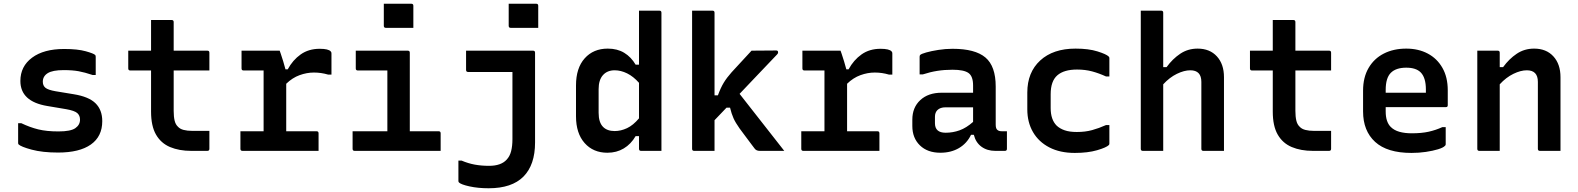

<svg xmlns="http://www.w3.org/2000/svg" viewBox="-20 -807 8440 1027"><path d="M293 -104Q358 -104 383 -121.5Q408 -139 408 -167Q408 -189 393.5 -202Q379 -215 334 -223L233 -240Q89 -264 89 -374Q89 -452 151.5 -498.5Q214 -545 323 -545Q395 -545 438 -533Q481 -521 489 -513Q492 -510 492 -503V-406H475Q433 -420 400.5 -426Q368 -432 321 -432Q261 -432 235 -415.5Q209 -399 209 -370Q209 -349 223 -337.5Q237 -326 277 -319L374 -303Q455 -290 491 -254.5Q527 -219 527 -159Q527 -77 466 -34Q405 9 291 9Q207 9 149.5 -6.5Q92 -22 79 -35Q77 -37 77 -43V-148H94Q140 -126 184.5 -115Q229 -104 293 -104Z M1100 -107V-11Q1100 0 1089 0H1003Q938 0 889.5 -20.5Q841 -41 814.5 -87Q788 -133 788 -210V-430H677Q666 -430 666 -441V-536H788V-700H898Q909 -700 909 -689V-536H1089Q1100 -536 1100 -525V-430H909V-214Q909 -183 914 -162Q919 -141 932 -129Q943 -117 962.5 -112Q982 -107 1008 -107Z M1266 -105H1390V-430H1283Q1272 -430 1272 -441V-536H1476Q1476 -536 1482 -519Q1488 -502 1495 -478.5Q1502 -455 1507 -436H1519Q1546 -486 1588.5 -516Q1631 -546 1690 -546Q1737 -546 1749 -532Q1753 -529 1753 -521V-408H1735Q1698 -419 1659 -419Q1621 -419 1582.5 -405Q1544 -391 1511 -359V-105H1673Q1684 -105 1684 -94V0H1277Q1266 0 1266 -11Z M1866 -105H2052V-430H1894Q1883 -430 1883 -441V-536H2161Q2172 -536 2172 -525V-105H2326Q2337 -105 2337 -94V0H1877Q1866 0 1866 -11ZM2033 -787H2180Q2191 -787 2191 -776V-658H2044Q2033 -658 2033 -669Z M2831 -536Q2842 -536 2842 -525V-45Q2842 75 2780 137.5Q2718 200 2594 200Q2537 200 2491.5 190Q2446 180 2435 169Q2432 166 2432 161V52H2449Q2484 67 2519.5 73.5Q2555 80 2596 80Q2660 80 2690 47Q2707 29 2714 1.5Q2721 -26 2721 -63V-422H2484Q2473 -422 2473 -433V-536ZM2701 -787H2848Q2859 -787 2859 -776V-658H2712Q2701 -658 2701 -669Z M3231 -547Q3282 -547 3319 -524.5Q3356 -502 3380 -461H3398V-750H3507Q3518 -750 3518 -739V0H3409Q3398 0 3398 -11V-79H3380Q3355 -36 3316.5 -13Q3278 10 3229 10Q3153 10 3107 -42Q3061 -94 3061 -185V-350Q3061 -443 3107.5 -495Q3154 -547 3231 -547ZM3206 -128Q3228 -106 3268 -106Q3301 -106 3334 -121.5Q3367 -137 3398 -174V-364Q3368 -398 3334.5 -414.5Q3301 -431 3268 -431Q3228 -431 3205 -405Q3182 -379 3182 -330V-204Q3182 -152 3206 -128Z M3802 0H3693Q3682 0 3682 -11V-750H3791Q3802 -750 3802 -739V-297H3820Q3835 -338 3851.5 -365Q3868 -392 3893 -420Q3914 -443 3940 -471Q3966 -499 4000 -536L4132 -537Q4142 -537 4142 -527Q4142 -525 4141 -522Q4140 -519 4134 -513Q4082 -458 4032.5 -406.5Q3983 -355 3936 -305Q3997 -228 4055.5 -152.5Q4114 -77 4175 0H4044Q4025 0 4016 -13Q4011 -20 3997.5 -37.5Q3984 -55 3968 -77Q3952 -99 3936 -120Q3914 -151 3903.5 -174.5Q3893 -198 3885 -231H3866Q3850 -214 3834 -197.5Q3818 -181 3802 -164Z M4266 -105H4390V-430H4283Q4272 -430 4272 -441V-536H4476Q4476 -536 4482 -519Q4488 -502 4495 -478.5Q4502 -455 4507 -436H4519Q4546 -486 4588.5 -516Q4631 -546 4690 -546Q4737 -546 4749 -532Q4753 -529 4753 -521V-408H4735Q4698 -419 4659 -419Q4621 -419 4582.5 -405Q4544 -391 4511 -359V-105H4673Q4684 -105 4684 -94V0H4277Q4266 0 4266 -11Z M5306 -344V-141Q5306 -120 5314 -113Q5322 -105 5338 -105H5366V-11Q5366 0 5355 0H5304Q5260 0 5229.5 -22.5Q5199 -45 5189 -86H5174Q5152 -40 5109.5 -15Q5067 10 5010 10Q4941 10 4900.5 -29.5Q4860 -69 4860 -133V-167Q4860 -232 4902.5 -271.5Q4945 -311 5017 -311H5185V-350Q5185 -399 5160.5 -416.5Q5136 -434 5075 -434Q5032 -434 4994 -428Q4956 -422 4916 -409H4899V-503Q4899 -510 4902 -513Q4908 -519 4934.5 -526.5Q4961 -534 4999 -540Q5037 -546 5075 -546Q5196 -546 5251 -499.5Q5306 -453 5306 -344ZM4981 -148Q4981 -97 5038 -97Q5077 -97 5113 -110Q5149 -123 5185 -155V-233H5038Q5009 -233 4994 -218Q4981 -205 4981 -182Z M5733 -547Q5803 -547 5850.5 -532Q5898 -517 5910 -505Q5914 -502 5914 -496V-398H5896Q5859 -415 5822 -425Q5785 -435 5741 -435Q5671 -435 5635.5 -404Q5600 -373 5600 -303V-229Q5600 -167 5632 -135Q5649 -119 5675 -110Q5701 -101 5740 -101Q5785 -101 5821.5 -111Q5858 -121 5896 -138H5914V-39Q5914 -34 5911 -31Q5898 -18 5848.5 -3.5Q5799 11 5729 11Q5650 11 5593 -18.5Q5536 -48 5505.5 -100.5Q5475 -153 5475 -222V-312Q5475 -420 5544 -483.5Q5613 -547 5733 -547Z M6093 0Q6082 0 6082 -11V-750H6191Q6202 -750 6202 -739V-448H6220Q6252 -492 6293 -519.5Q6334 -547 6386 -547Q6451 -547 6489 -505.5Q6527 -464 6527 -394V0H6417Q6406 0 6406 -11V-369Q6406 -431 6347 -431Q6314 -431 6275 -412Q6236 -393 6202 -356V0Z M7100 -107V-11Q7100 0 7089 0H7003Q6938 0 6889.5 -20.5Q6841 -41 6814.5 -87Q6788 -133 6788 -210V-430H6677Q6666 -430 6666 -441V-536H6788V-700H6898Q6909 -700 6909 -689V-536H7089Q7100 -536 7100 -525V-430H6909V-214Q6909 -183 6914 -162Q6919 -141 6932 -129Q6943 -117 6962.5 -112Q6982 -107 7008 -107Z M7502 -547Q7567 -547 7617 -520.5Q7667 -494 7695.5 -444Q7724 -394 7724 -324V-244Q7724 -234 7714 -234H7392V-211Q7392 -155 7419 -128Q7437 -110 7465.5 -102Q7494 -94 7531 -94Q7584 -94 7622 -102.5Q7660 -111 7695 -127H7713V-35Q7713 -30 7709 -27Q7700 -17 7672 -8.5Q7644 0 7607 5.5Q7570 11 7530 11Q7400 11 7335.5 -48Q7271 -107 7271 -211V-322Q7271 -393 7300.5 -443.5Q7330 -494 7382 -520.5Q7434 -547 7502 -547ZM7502 -445Q7447 -445 7419.5 -417.5Q7392 -390 7392 -326V-311H7607V-328Q7607 -392 7579 -420Q7554 -445 7502 -445Z M8002 0H7893Q7882 0 7882 -11V-536H7991Q8002 -536 8002 -525V-448H8020Q8052 -492 8093 -519.5Q8134 -547 8186 -547Q8251 -547 8289 -505.5Q8327 -464 8327 -394V0H8217Q8206 0 8206 -11V-369Q8206 -431 8147 -431Q8114 -431 8075 -412Q8036 -393 8002 -356Z"/></svg>

Font: Recursive Mn Lnr St SmB
Style: Regular
Weight: 600
Monospace: yes
Version: Version 1.079;hotconv 1.0.112;makeotfexe 2.5.65598; ttfautoh